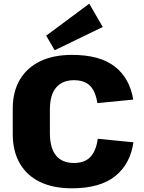

<svg xmlns="http://www.w3.org/2000/svg" viewBox="-20 -1008 779 1039"><path d="M369 11Q268 11 196.5 -23.5Q125 -58 87 -124Q49 -190 49 -283V-420Q49 -512 87.5 -577Q126 -642 197.5 -676.5Q269 -711 370 -711Q520 -711 601 -648Q682 -585 701 -469L507 -450Q497 -514 467 -544Q437 -574 380 -574Q318 -574 284 -534.5Q250 -495 250 -415V-288Q250 -206 283.5 -166Q317 -126 380 -126Q438 -126 469 -158.5Q500 -191 509 -257L702 -238Q685 -120 603 -54.5Q521 11 369 11ZM536 -862 276 -736 230 -815 463 -988Z"/></svg>

Font: Pathway Extreme 28pt ExtraBold
Style: Regular
Weight: 800
Designer: Eduardo Rodriguez Tunni
Foundry: Eduardo Rodriguez Tunni
Version: Version 1.001;gftools[0.9.26]